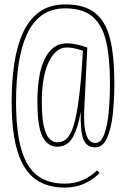

<svg xmlns="http://www.w3.org/2000/svg" viewBox="-20 -730 573 873"><path d="M274 123Q195 123 141.5 85Q88 47 60.5 -39Q33 -125 33 -269Q33 -364 45.5 -444.5Q58 -525 86 -584.5Q114 -644 161 -677Q208 -710 277 -710Q363 -710 411.5 -672Q460 -634 480 -555Q500 -476 500 -351Q500 -275 492.5 -208.5Q485 -142 466 -101Q447 -60 413 -60Q375 -60 360 -94.5Q345 -129 347 -222Q335 -149 311 -106Q287 -63 239 -63Q197 -63 173.5 -108.5Q150 -154 150 -270Q150 -320 156.5 -367.5Q163 -415 179 -452.5Q195 -490 221 -511.5Q247 -533 286 -533Q305 -533 327.5 -528Q350 -523 377 -514L364 -250Q360 -177 366.5 -141Q373 -105 385.5 -92.5Q398 -80 413 -80Q439 -80 453.5 -118Q468 -156 474 -218Q480 -280 480 -351Q480 -466 462.5 -541.5Q445 -617 400.5 -654.5Q356 -692 277 -692Q213 -692 170 -660.5Q127 -629 101.5 -572Q76 -515 64.5 -437.5Q53 -360 53 -269Q53 -131 77.5 -49Q102 33 151 69Q200 105 274 105Q321 105 358.5 87.5Q396 70 421 45L433 56Q410 82 368 102.5Q326 123 274 123ZM240 -83Q261 -83 278 -95Q295 -107 308.5 -141.5Q322 -176 333 -243Q344 -310 352 -421L357 -499Q316 -514 285 -514Q254 -514 232 -492.5Q210 -471 196 -435.5Q182 -400 176 -356.5Q170 -313 170 -270Q170 -198 179 -157.5Q188 -117 204 -100Q220 -83 240 -83Z"/></svg>

Font: Georama SemiCondensed Thin
Style: Regular
Weight: 100
Width: 4
Designer: Jean-Baptiste Levee
Foundry: Production Type
Version: Version 1.000